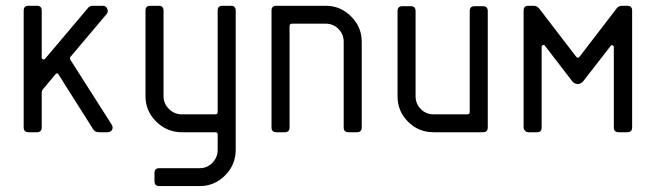

<svg xmlns="http://www.w3.org/2000/svg" viewBox="-20 -458 2271 665"><path d="M124.5 -421.4V-258.3Q124.5 -254.4 128.7 -252.7Q132.8 -251 135.7 -253.9L284.2 -429.7Q290.5 -438 301.8 -438H336.9Q346.2 -438 351.1 -428.5Q356 -418.9 349.6 -409.7L224.1 -261.2Q220.2 -257.3 223.1 -252L367.2 -25.9Q370.1 -20.5 370.1 -16.6Q370.1 -9.3 365 -4.6Q359.9 0 352.5 0H322.8Q309.1 0 302.7 -10.3L182.6 -200.2Q178.7 -207.5 172.4 -201.2L130.9 -151.4Q124.5 -145 124.5 -136.7V-16.6Q124.5 0 107.9 0H78.6Q62 0 62 -16.6V-421.4Q62 -438 78.6 -438H107.9Q124.5 -438 124.5 -421.4Z M796.4 -421.4V61Q796.4 112.8 759.5 149.7Q722.7 186.5 671.9 186.5H531.7Q515.1 186.5 515.1 169.9V141.1Q515.1 124.5 531.7 124.5H671.9Q697.8 124.5 715.8 105.7Q733.9 86.9 733.9 61V7.3Q733.9 0 725.6 0H609.9Q558.1 0 521 -36.9Q483.9 -73.7 483.9 -124.5V-421.4Q483.9 -438 500.5 -438H529.8Q546.4 -438 546.4 -421.4V-124.5Q546.4 -99.6 564.9 -80.8Q583.5 -62 609.9 -62H725.6Q733.9 -62 733.9 -70.3V-421.4Q733.9 -438 750.5 -438H779.8Q796.4 -438 796.4 -421.4Z M1232.9 -313.5V-16.6Q1232.9 0 1216.3 0H1187Q1170.4 0 1170.4 -16.6V-313.5Q1170.4 -339.4 1152.3 -357.7Q1134.3 -376 1108.4 -376H991.2Q982.9 -376 982.9 -367.7V-16.6Q982.9 0 966.3 0H937Q920.4 0 920.4 -16.6V-421.4Q920.4 -438 937 -438H1108.4Q1159.2 -438 1196 -401.1Q1232.9 -364.3 1232.9 -313.5Z M1356.9 -124.5V-419.9Q1356.9 -436.5 1373.5 -436.5H1402.8Q1419.4 -436.5 1419.4 -419.9V-124.5Q1419.4 -98.6 1437.5 -80.3Q1455.6 -62 1481.4 -62H1598.6Q1606.9 -62 1606.9 -70.3V-419.9Q1606.9 -436.5 1623.5 -436.5H1652.8Q1669.4 -436.5 1669.4 -419.9V-16.6Q1669.4 0 1652.8 0H1481.4Q1429.7 0 1393.3 -36.4Q1356.9 -72.8 1356.9 -124.5Z M2169.4 -421.4V-16.6Q2169.4 0 2152.8 0H2122.6Q2106 0 2106 -16.6V-295.4Q2106 -299.3 2102.3 -301Q2098.6 -302.7 2095.7 -299.8L1999 -175.3Q1990.7 -167 1980.5 -167Q1971.2 -167 1962.9 -175.3L1867.2 -299.8Q1865.2 -303.7 1860.6 -301.8Q1856 -299.8 1856 -295.4V-16.6Q1856 0 1840.3 0H1810.1Q1803.7 0 1798.6 -5.1Q1793.5 -10.3 1793.5 -16.6V-421.4Q1793.5 -438 1810.1 -438H1829.1Q1839.4 -438 1847.7 -428.2L1975.1 -262.2Q1981.4 -253.9 1987.8 -262.2L2115.2 -428.2Q2121.6 -437.5 2133.8 -438H2152.8Q2169.4 -438 2169.4 -421.4Z"/></svg>

Font: GOSTRUS
Style: type_B
Weight: 400
Designer: Юрий и Татьяна Кривогуз
Version: Version 02.00